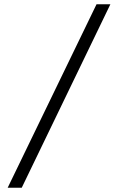

<svg xmlns="http://www.w3.org/2000/svg" viewBox="-20 -760 571 901"><path d="M433 -740H498L82 121H16Z"/></svg>

Font: Plata Sans Light
Style: Italic
Weight: 300
Italic angle: -8°
Designer: Pablo Impallari, Andres Torresi, & Cristiano Sobral
Foundry: Pablo Impallari, Andres Torresi, & Cristiano Sobral
Version: Version 1.00;December 28, 2019;FontCreator 12.0.0.2547 64-bi